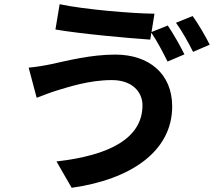

<svg xmlns="http://www.w3.org/2000/svg" viewBox="-20 -828 1040 911"><path d="M656 -328C656 -171 497 -90 248 -62L320 63C599 24 797 -109 797 -323C797 -479 686 -569 527 -569C411 -569 299 -540 225 -524C193 -517 149 -510 116 -507L154 -364C183 -375 221 -390 251 -399C302 -414 401 -448 511 -448C605 -448 656 -394 656 -328ZM894 -752 815 -720C843 -682 875 -624 896 -582L975 -616C958 -651 921 -715 894 -752ZM776 -707 699 -676 713 -763C607 -764 380 -783 263 -808L243 -688C359 -668 576 -648 693 -640L698 -673C725 -634 755 -576 775 -536L855 -570C837 -607 801 -671 776 -707Z"/></svg>

Font: Noto Sans TC
Style: Bold
Weight: 700
Designer: Ryoko NISHIZUKA 西塚涼子 (kana, bopomofo & ideographs); Paul D. Hunt (Latin, Greek & Cyrillic); Sandoll Communications 산돌커뮤니
Foundry: Adobe
Version: Version 2.004;hotconv 1.0.118;makeotfexe 2.5.65603